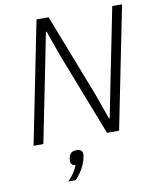

<svg xmlns="http://www.w3.org/2000/svg" viewBox="-99 -773 879 1081"><g transform="rotate(-10 341.0 -233.0)"><path d="M465 0 282 -471 229 -620H225L196 -474L101 0H45L185 -698H254L437 -227L490 -78H494L523 -224L618 -698H674L534 0ZM279 66Q297 66 305 74Q313 82 313 94Q313 98 312.5 102.5Q312 107 310 115Q304 145 286 177Q268 209 244 232H203Q226 208 238.5 188Q251 168 259 148Q245 147 238.5 139.5Q232 132 232 122Q232 119 232.5 114Q233 109 234 101Q238 84 248 75Q258 66 279 66Z"/></g></svg>

Font: IBM Plex Sans Light
Style: Italic
Weight: 300
Italic angle: -11.31°
Designer: Mike Abbink, Paul van der Laan, Pieter van Rosmalen
Foundry: Bold Monday
Version: Version 3.201